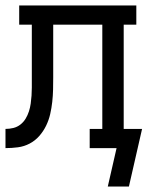

<svg xmlns="http://www.w3.org/2000/svg" viewBox="-20 -540 540 700"><path d="M373 140 405 0H307V-70H353V-450H174V-259Q174 -236 173.5 -213.5Q173 -191 170.5 -168.5Q168 -146 163 -124Q158 -102 148 -81.5Q138 -61 123 -44Q108 -27 88 -16.5Q68 -6 45.5 -3Q23 0 0 0V-70Q15 -70 29 -73.5Q43 -77 54.5 -86Q66 -95 73.5 -107.5Q81 -120 85.5 -134Q90 -148 92 -162.5Q94 -177 95 -191.5Q96 -206 96 -220.5Q96 -235 96 -250Q96 -250 96 -251Q96 -252 96 -253V-257Q96 -258 96 -259Q96 -260 96 -261V-450H50V-520H477V-450H431V-70H498L450 140Z"/></svg>

Font: Iosevka Gothic
Style: Regular
Weight: 400
Monospace: yes
Designer: Belleve Invis
Foundry: Belleve Invis
Version: Version 15.5.1; ttfautohint (v1.8.4)